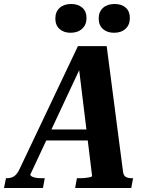

<svg xmlns="http://www.w3.org/2000/svg" viewBox="-66 -941 737 961"><path d="M157 -293H404L396 -238H138ZM326 -625 345 -621 86 -68Q85 -63 92 -58.5Q99 -54 112 -51.5Q125 -49 142 -49H158L149 0H-46L-36 -49H-31Q-11 -49 4 -58.5Q19 -68 31 -93L324 -710H468L550 -80Q553 -61 564.5 -55Q576 -49 596 -49H600L591 0H310L319 -49H333Q347 -49 361 -50.5Q375 -52 385 -54.5Q395 -57 395 -60ZM287 -777Q253 -777 232 -796Q211 -815 211 -848Q211 -882 232.5 -901.5Q254 -921 290 -921Q325 -921 346 -902.5Q367 -884 367 -851Q367 -817 345 -797Q323 -777 287 -777ZM505 -777Q470 -777 449 -796Q428 -815 428 -848Q428 -882 449.5 -901.5Q471 -921 507 -921Q543 -921 563.5 -902.5Q584 -884 584 -851Q584 -817 562.5 -797Q541 -777 505 -777Z"/></svg>

Font: Roboto Serif 72pt SemiCondensed SemiBold
Style: Italic
Weight: 600
Width: 4
Italic angle: -10°
Designer: Greg Gazdowicz
Foundry: Commercial Type
Version: Version 1.008